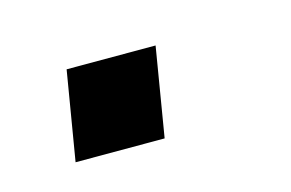

<svg xmlns="http://www.w3.org/2000/svg" viewBox="-34 -164 337 222"><g transform="rotate(-15 134.5 -53.5)"><path d="M36.2 0H142.8L160.5 -106.5H54Z"/></g></svg>

Font: TID UI
Style: Italic
Weight: 400
Italic angle: -9.39999°
Designer: The TID Project Authors
Foundry: Bakken & Bæck
Version: Version 1.001;hotconv 1.0.109;makeotfexe 2.5.65596